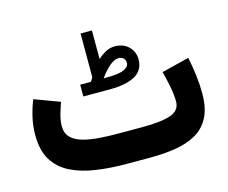

<svg xmlns="http://www.w3.org/2000/svg" viewBox="-95 -793 1094 923"><g transform="rotate(-15 452.0 -331.5)"><path d="M363.8 -425.8Q366.7 -431.2 370.1 -436Q373.5 -440.9 375.5 -445.8V-663.1H432.1V-520.5Q452.1 -539.1 473.1 -550Q494.1 -561 518.1 -561Q560.1 -561 586.4 -535.2Q612.8 -509.3 612.8 -470.2Q612.3 -417 567.9 -392.1Q523.4 -367.2 442.9 -367.2H310.1V-425.8ZM442.4 -426.3Q503.9 -426.3 529.1 -438.2Q554.2 -450.2 554.2 -468.8Q554.2 -483.4 545.2 -492.4Q536.1 -501.5 520.5 -501.5Q500.5 -501.5 476.3 -481.4Q452.1 -461.4 426.8 -425.8ZM544.9 0H432.1Q349.1 0 277.6 -10.3Q206.1 -20.5 152.3 -47.1Q98.6 -73.7 68.6 -122.1Q38.6 -170.4 38.6 -247.1Q38.6 -293.5 48.8 -336.9Q59.1 -380.4 74.2 -417L199.7 -370.1Q191.4 -346.7 182.1 -315.2Q172.9 -283.7 172.9 -254.9Q172.9 -219.7 194.3 -198.7Q215.8 -177.7 252.4 -167.7Q289.1 -157.7 335.4 -154.5Q381.8 -151.4 432.1 -151.4H546.4Q641.1 -151.4 687.7 -167.7Q734.4 -184.1 734.4 -228.5Q734.4 -261.7 726.3 -303.2Q718.3 -344.7 708.5 -381.8L845.2 -416Q855 -368.7 860.6 -322.8Q866.2 -276.9 866.2 -234.4Q866.2 -159.7 841.3 -113.3Q816.4 -66.9 772.2 -42.5Q728 -18.1 669.9 -9Q611.8 0 544.9 0Z"/></g></svg>

Font: Vazirmatn UI NL Black
Style: Regular
Weight: 900
Designer: Saber Rastikerdar
Foundry: Saber Rastikerdar
Version: Version 33.003